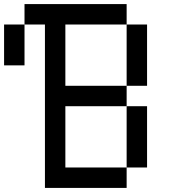

<svg xmlns="http://www.w3.org/2000/svg" viewBox="-20 -920 840 940"><path d="M0 -600V-800H100V-600ZM100 -800V-900H600V-800H300V-500H600V-400H300V-100H600V0H200V-800ZM600 -100V-400H700V-100ZM600 -500V-800H700V-500Z"/></svg>

Font: Galmuri9 Regular
Style: Regular
Weight: 400
Designer: Lee Minseo (quiple)
Version: Version 2.399;hotconv 1.1.1;makeotfexe 2.6.0 DEVELOPMENT